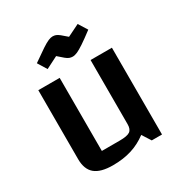

<svg xmlns="http://www.w3.org/2000/svg" viewBox="-165 -822 911 958"><g transform="rotate(-30 290.0 -343.0)"><path d="M500 -500V0H441L409 -50Q368 -19 320 -4Q272 11 212 11Q142 11 109 -16.5Q76 -44 76 -103V-500H199V-79H302Q345 -79 361 -90Q377 -101 377 -130V-500ZM309 -559Q299 -559 290 -562.5Q281 -566 269.5 -575.5Q258 -585 238 -603L169 -568L137 -620Q182 -652 207 -668.5Q232 -685 246.5 -691Q261 -697 271 -697Q281 -697 289.5 -694Q298 -691 310 -681.5Q322 -672 342 -654L411 -688L443 -637Q402 -606 376.5 -589Q351 -572 336 -565.5Q321 -559 309 -559Z"/></g></svg>

Font: Changa Medium
Style: Regular
Weight: 500
Designer: Eduardo Rodriguez Tunni
Foundry: Eduardo Rodriguez Tunni
Version: Version 3.003